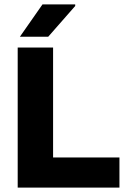

<svg xmlns="http://www.w3.org/2000/svg" viewBox="-20 -857 570 868"><path d="M520 -145V-9H60V-642H220V-145ZM320 -830 198 -691H70L172 -837H320Z"/></svg>

Font: Bakbak One
Style: Regular
Weight: 400
Designer: Saumya Kishore and Sanchit Sawaria
Foundry: A Good Feeling
Version: Version 1.003; ttfautohint (v1.8.3)